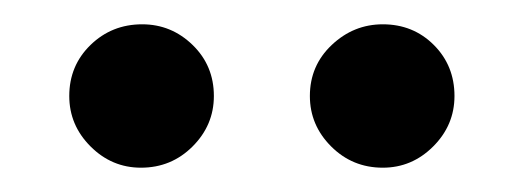

<svg xmlns="http://www.w3.org/2000/svg" viewBox="-20 -650 431 158"><path d="M295 -630Q320 -630 337 -613Q354 -596 354 -571Q354 -547 336.5 -529.5Q319 -512 295 -512Q270 -512 252.5 -529.5Q235 -547 235 -571Q235 -596 253 -613Q271 -630 295 -630ZM97 -630Q121 -630 138.5 -613Q156 -596 156 -571Q156 -547 138.5 -529.5Q121 -512 96 -512Q72 -512 54.5 -529.5Q37 -547 37 -571Q37 -596 54.5 -613Q72 -630 97 -630Z"/></svg>

Font: Vermiglione SemiBold
Style: Regular
Weight: 600
Version: Version 1.000